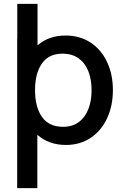

<svg xmlns="http://www.w3.org/2000/svg" viewBox="-20 -740 648 1000"><path d="M568 -270.5Q568 -189.5 538 -124.5Q508 -59.5 452.5 -22.2Q397 15 323.5 15Q234.5 15 174.5 -38V240H69.5V-540H70V-720H175.5V-504Q234.5 -555 321.5 -555Q396 -555 451.8 -518.2Q507.5 -481.5 537.8 -416.8Q568 -352 568 -270.5ZM457 -270.5Q457 -325 440.5 -368Q424 -411 390 -435.8Q356 -460.5 305.5 -460.5Q234 -460.5 198.2 -409.2Q162.5 -358 162.5 -270.5Q162.5 -182 198.8 -130.8Q235 -79.5 309 -79.5Q357.5 -79.5 390.8 -104.5Q424 -129.5 440.5 -172.5Q457 -215.5 457 -270.5Z"/></svg>

Font: Manrope KiralyPet SmBd KiralyPet
Style: Regular
Weight: 600
Designer: Mikhail Sharanda
Foundry: Mikhail Sharanda
Version: Version 4.502